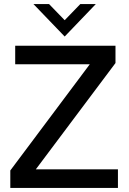

<svg xmlns="http://www.w3.org/2000/svg" viewBox="-20 -921 630 941"><path d="M30.5 0V-85.5L420 -606H54.5V-697H546V-612L155.5 -91H558V0ZM144 -901H220.5L297 -822L373.5 -901H449.5L297 -742Z"/></svg>

Font: HK Grotesk Medium
Style: Regular
Weight: 500
Designer: Alfredo Marco Pradil
Foundry: Hanken Design Co.
Version: Version 3.001;FEAKit 1.0